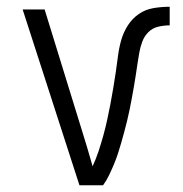

<svg xmlns="http://www.w3.org/2000/svg" viewBox="-20 -548 540 568"><path d="M285 0H215L47 -520H112L219 -173Q228 -144 237 -114.5Q246 -85 254 -56Q264 -78 271.5 -100.5Q279 -123 285.5 -146.5Q292 -170 297 -193Q302 -216 306.5 -239.5Q311 -263 315 -287Q319 -311 322.5 -334.5Q326 -358 329 -382Q332 -406 338.5 -429Q345 -452 358 -472.5Q371 -493 390.5 -506.5Q410 -520 434 -524Q458 -528 482 -528V-473Q465 -473 448 -469Q431 -465 419 -453Q407 -441 401 -425Q395 -409 392 -392Q389 -375 386.5 -358Q384 -341 381.5 -324.5Q379 -308 376 -291Q373 -274 370 -257.5Q367 -241 363.5 -224Q360 -207 356 -190.5Q352 -174 347.5 -157.5Q343 -141 338.5 -125Q334 -109 328.5 -92.5Q323 -76 316.5 -60.5Q310 -45 302.5 -29.5Q295 -14 285 0Z"/></svg>

Font: Iosevka Light
Style: Regular
Weight: 300
Monospace: yes
Designer: Belleve Invis
Foundry: Belleve Invis
Version: Version 32.5.0; ttfautohint (v1.8.4)